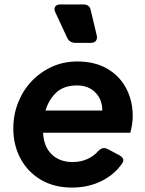

<svg xmlns="http://www.w3.org/2000/svg" viewBox="-20 -833 653 865"><path d="M304 12Q224 12 164.5 -23Q105 -58 72.5 -118.5Q40 -179 40 -254Q40 -316 61.5 -370.5Q83 -425 122 -466.5Q161 -508 213.5 -532Q266 -556 328 -556Q408 -556 464 -523Q520 -490 549 -434Q578 -378 578 -310Q578 -292 575 -272.5Q572 -253 567 -235H174Q177 -172 213 -137.5Q249 -103 307 -103Q344 -103 373.5 -116.5Q403 -130 423 -153Q443 -173 464 -162L517 -134Q545 -118 531 -98Q498 -48 438.5 -18Q379 12 304 12ZM327 -448Q268 -448 234 -416.5Q200 -385 185 -335H441Q441 -384 410 -416Q379 -448 327 -448ZM319 -640Q294 -640 283 -662L229 -778Q222 -793 228.5 -803Q235 -813 252 -813H356Q384 -813 389 -786L416 -673Q419 -658 412 -649Q405 -640 389 -640Z"/></svg>

Font: Pitagon Sans Text Bold
Style: Italic
Weight: 700
Italic angle: -8°
Designer: Travis Tran
Foundry: Pitagon
Version: Version 1.001; ttfautohint (v1.8.4.7-5d5b);gftools[0.9.26]